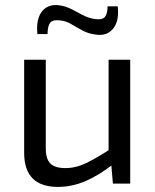

<svg xmlns="http://www.w3.org/2000/svg" viewBox="-20 -722 610 755"><path d="M160 -487V-145Q159 -99 177 -80Q195 -61 237 -61Q278 -61 318.5 -80.5Q359 -100 416 -137L427 -78Q370 -33 316.5 -10Q263 13 208 13Q75 13 75 -121V-487ZM492 -487V0H424L416 -92L407 -107V-487ZM205 -702Q228 -700 246.5 -692.5Q265 -685 281.5 -675.5Q298 -666 315.5 -658Q333 -650 354 -647Q383 -643 393 -656Q403 -669 403 -697H443Q449 -641 426.5 -611.5Q404 -582 365 -585Q331 -588 306.5 -601Q282 -614 260.5 -627Q239 -640 214 -642Q186 -645 176.5 -631.5Q167 -618 167 -588H127Q123 -628 132.5 -654Q142 -680 161.5 -692Q181 -704 205 -702Z"/></svg>

Font: Exo 2
Style: Regular
Weight: 400
Designer: Natanael Gama
Foundry: Natanael Gama
Version: Version 2.010